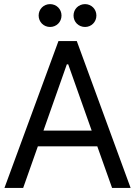

<svg xmlns="http://www.w3.org/2000/svg" viewBox="-20 -931 669 951"><path d="M2 0H94.7L167.5 -206.1H461.9L535.2 0H627L360.4 -727.5H269.5ZM171.4 -854C171.4 -822.3 196.3 -797.4 228 -797.4C259.8 -797.4 284.7 -822.3 284.7 -854C284.7 -885.7 259.8 -910.6 228 -910.6C196.3 -910.6 171.4 -885.7 171.4 -854ZM195.3 -284.2 311 -612.3H317.9L434.1 -284.2ZM344.2 -854C344.2 -822.3 369.1 -797.4 401.4 -797.4C432.6 -797.4 457.5 -822.3 457.5 -854C457.5 -885.7 432.6 -910.6 401.4 -910.6C369.1 -910.6 344.2 -885.7 344.2 -854Z"/></svg>

Font: Guggenheim Sans Display
Style: Regular
Weight: 400
Designer: Modified by Tom Baber under direction of Pentagram Design 2023
Foundry: rsms
Version: Version 1.001;Glyphs 3.1.2 (3151)